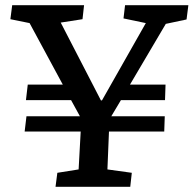

<svg xmlns="http://www.w3.org/2000/svg" viewBox="-20 -720 746 740"><path d="M194 0 201 -54 283 -67 291 -213H75L82 -272H288L254 -334H80L87 -394H222L94 -631L20 -646L27 -700H304L298 -646L214 -633L369 -333H373L542 -631L456 -649L462 -700H706L699 -645L619 -628L481 -394H618L616 -334H446L409 -272H615L613 -213H400L394 -67L488 -54L482 0Z"/></svg>

Font: Literata 12pt Medium
Style: Italic
Weight: 500
Italic angle: -2°
Designer: Latin by Veronika Burian and Jose Scaglione. Greek by Irene Vlachou. Cyrillic by Vera Evstafieva
Foundry: TypeTogether
Version: Version 3.002